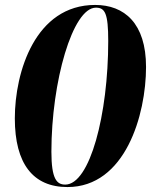

<svg xmlns="http://www.w3.org/2000/svg" viewBox="-20 -746 611 777"><path d="M253 11C487 11 571 -281 571 -475C571 -652 483 -726 365 -726C123 -726 40 -455 40 -267C40 -83 114 11 253 11ZM244 1C210 1 188 -21 188 -132C188 -416 274 -715 368 -715C405 -715 418 -692 418 -580C418 -283 344 1 244 1Z"/></svg>

Font: Noto Serif Display Black
Style: Italic
Weight: 900
Italic angle: -12°
Designer: Monotype Design Team
Foundry: Monotype Imaging Inc.
Version: Version 2.009